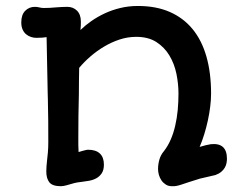

<svg xmlns="http://www.w3.org/2000/svg" viewBox="-20 -622 832 656"><path d="M138.2 -36.1Q138.2 -44.9 138.9 -54.2Q139.6 -63.5 140.6 -72.3Q142.1 -85.4 143.6 -101.1Q145 -116.7 145 -136.2Q145 -174.3 144.8 -208.3Q144.5 -242.2 143.6 -278.3Q143.6 -279.3 143.6 -281.5Q143.6 -283.7 143.3 -290.5Q143.1 -297.4 142.8 -310.5Q142.6 -323.7 142.1 -347.7Q141.6 -371.6 140.9 -407.5Q140.1 -443.4 139.2 -495.1Q132.8 -494.1 124.3 -493.4Q115.7 -492.7 104 -492.7Q95.2 -492.7 86.2 -495.6Q77.1 -498.5 69.6 -504.6Q62 -510.7 57.4 -520.8Q52.7 -530.8 52.7 -545.4Q52.7 -571.8 66.2 -585.2Q79.6 -598.6 99.1 -598.6Q106.9 -598.6 114.3 -596.7Q121.6 -594.7 129.9 -594.7Q139.6 -594.7 149.9 -595.2Q160.2 -595.7 169.9 -596.7Q180.7 -597.7 191.2 -598.1Q201.7 -598.6 210 -598.6Q230 -598.6 243.2 -585.4Q256.3 -572.3 256.3 -548.3Q256.3 -542.5 256.1 -534.7Q255.9 -526.9 254.9 -519.5Q271.5 -535.6 292.5 -550.3Q313.5 -564.9 338.1 -576.4Q362.8 -587.9 391.1 -594.7Q419.4 -601.6 451.2 -601.6Q513.2 -601.6 559.8 -581.3Q606.4 -561 637.9 -522.7Q669.4 -484.4 685.3 -428.7Q701.2 -373 701.2 -302.2Q701.2 -280.8 698.2 -257.3Q695.3 -233.9 690.2 -210.4Q685.1 -187 678 -163.8Q670.9 -140.6 662.1 -120.1Q673.3 -123.5 683.6 -126Q693.8 -128.4 700.7 -129.4Q755.4 -134.8 755.4 -79.6Q755.4 -72.8 753.9 -64.7Q752.4 -56.6 748 -49.1Q743.7 -41.5 735.8 -34.9Q728 -28.3 715.8 -23.9L663.1 -11.7Q638.7 -4.4 623.8 0.7Q608.9 5.9 598.9 9Q588.9 12.2 582 13.4Q575.2 14.6 566.9 14.2Q555.2 14.2 546.4 8.5Q537.6 2.9 531.7 -5.6Q525.9 -14.2 522.9 -24.4Q520 -34.7 520 -44.4Q520 -60.1 524.4 -76.2Q528.8 -92.3 540 -105.5Q553.7 -123 563.2 -145Q572.8 -167 578.6 -192.4Q584.5 -217.8 587.2 -245.6Q589.8 -273.4 589.8 -302.2Q589.8 -335.4 582.8 -369.9Q575.7 -404.3 558.8 -432.4Q542 -460.4 514.4 -478.3Q486.8 -496.1 445.3 -496.1Q416.5 -496.1 388.9 -487.1Q361.3 -478 336.2 -463.1Q311 -448.2 289.1 -429.2Q267.1 -410.2 250.5 -390.1Q250 -368.2 249.8 -345.9Q249.5 -323.7 249.5 -301.3Q248.5 -263.2 248 -225.6Q247.6 -188 247.6 -149.4Q247.6 -138.2 247.6 -126.7Q247.6 -115.2 248.5 -102.5L261.7 -106.4Q267.1 -107.9 272.2 -109.1Q277.3 -110.4 281.2 -110.4Q307.6 -110.4 321.3 -97.4Q335 -84.5 335 -59.6Q335 -41 327.6 -30Q320.3 -19 309.1 -12.9Q297.9 -6.8 284.4 -4.4Q271 -2 258.3 -0.5Q251.5 0.5 245.1 1.2Q238.8 2 234.4 3.4Q218.8 7.8 207.5 11Q196.3 14.2 188 14.2Q159.2 14.2 148.7 1Q138.2 -12.2 138.2 -36.1Z"/></svg>

Font: Autour One
Style: Regular
Weight: 400
Version: Version 1.007; ttfautohint (v0.92) -l 24 -r 24 -G 200 -x 7 -